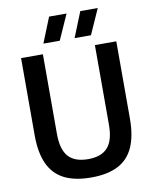

<svg xmlns="http://www.w3.org/2000/svg" viewBox="-101 -1023 888 1109"><g transform="rotate(-10 343.0 -469.0)"><path d="M344.5 9.5Q248 9.5 186 -22Q124 -53.5 93.8 -119.2Q63.5 -185 63.5 -287V-740H191.5V-273Q191.5 -181 229 -139.5Q266.5 -98 344.5 -98Q422 -98 459.2 -139.5Q496.5 -181 496.5 -273V-740H622V-287Q622 -185 592.2 -119.2Q562.5 -53.5 501 -22Q439.5 9.5 344.5 9.5ZM388 -800 447.5 -948H550L484 -800ZM205 -800 264.5 -948H367L301 -800Z"/></g></svg>

Font: Encode Sans SC SemiCondensed SemiBold
Style: Regular
Weight: 600
Width: 4
Designer: Multiple Designers
Foundry: Impallari Type
Version: Version 3.002